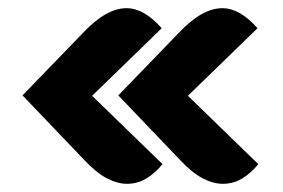

<svg xmlns="http://www.w3.org/2000/svg" viewBox="-20 -504 691 469"><path d="M184 -425Q240 -484 289 -484Q332 -484 375 -435L205 -270L377 -103Q359 -81 337.5 -68Q316 -55 290 -55Q267 -55 241 -68.5Q215 -82 186 -113L35 -271ZM418 -425Q474 -484 523 -484Q566 -484 609 -435L439 -270L611 -103Q593 -81 571.5 -68Q550 -55 524 -55Q501 -55 475 -68.5Q449 -82 420 -113L269 -271Z"/></svg>

Font: Kenia
Style: Regular
Weight: 400
Designer: Julia Petretta
Foundry: Julia Petretta
Version: Version 1.001